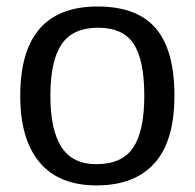

<svg xmlns="http://www.w3.org/2000/svg" viewBox="-20 -558 596 588"><path d="M514.2 -264.6C514.2 -358.1 495.1 -427 457 -471.4C418.9 -515.9 359.5 -538.1 278.8 -538.1C120.9 -538.1 42 -446.9 42 -264.6C42 -175.8 61.7 -107.8 101.1 -60.8C140.5 -13.8 198.7 9.8 275.9 9.8C353.4 9.8 412.4 -12.9 453.1 -58.1C493.8 -103.4 514.2 -172.2 514.2 -264.6ZM421.9 -264.6C421.9 -192.7 410.6 -139.8 387.9 -106C365.3 -72.1 327.6 -55.2 274.9 -55.2C226.4 -55.2 190.8 -72.7 168.2 -107.7C145.6 -142.7 134.3 -195 134.3 -264.6C134.3 -336.3 145.8 -388.9 168.7 -422.6C191.7 -456.3 228.8 -473.1 280.3 -473.1C331.4 -473.1 367.8 -456.6 389.4 -423.6C411.1 -390.5 421.9 -337.6 421.9 -264.6Z"/></svg>

Font: Arimo
Style: Regular
Weight: 400
Designer: Steve Matteson
Foundry: Monotype Imaging Inc.
Version: Version 1.32